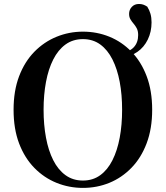

<svg xmlns="http://www.w3.org/2000/svg" viewBox="-20 -917 825 956"><path d="M392.9 18.6Q324.2 18.6 261.8 -6.5Q199.5 -31.6 151.1 -81Q102.7 -130.4 75.1 -202.8Q47.6 -275.2 47.6 -370.5Q47.6 -464.8 75.1 -537.3Q102.7 -609.9 151.1 -659.3Q199.5 -708.6 261.8 -734Q324.2 -759.4 392.9 -759.4Q462.5 -759.4 524.4 -734.3Q586.3 -709.2 634.4 -659.8Q682.6 -610.4 710.1 -537.9Q737.7 -465.3 737.7 -370.5Q737.7 -276.2 710.1 -203.4Q682.6 -130.6 634.4 -81.3Q586.3 -31.9 524.4 -6.6Q462.5 18.6 392.9 18.6ZM392.9 -18Q442.6 -18 479.3 -44.8Q515.9 -71.5 540 -119.4Q564.1 -167.3 576.1 -231.5Q588 -295.6 588 -370.5Q588 -445.3 576.1 -509.2Q564.1 -573 540 -620.8Q515.9 -668.7 479.3 -695.5Q442.6 -722.2 392.9 -722.2Q343.1 -722.2 306.2 -695.5Q269.3 -668.7 245.1 -620.8Q220.9 -573 209 -509.2Q197 -445.3 197 -370.5Q197 -295.6 209 -231.5Q220.9 -167.3 245.1 -119.4Q269.3 -71.5 306.2 -44.8Q343.1 -18 392.9 -18ZM584.4 -631.2V-653.6Q625.5 -659.2 646.7 -682.4Q667.9 -705.6 667.9 -742.5Q667.9 -762.3 661.2 -775.4Q654.5 -788.5 645.3 -799Q636.2 -809.5 629.5 -820.7Q622.8 -831.9 622.8 -847.8Q622.8 -868.2 636.3 -882.7Q649.8 -897.2 671.8 -897.2Q683.6 -897.2 692.9 -894.1Q702.2 -891 713.3 -883.8Q724 -866.6 729.3 -848Q734.6 -829.4 734.6 -805.5Q734.6 -758.6 715.8 -720Q697.1 -681.4 663.5 -658.3Q629.9 -635.2 584.4 -631.2Z"/></svg>

Font: Noto Serif KR ExtraLight
Style: Regular
Weight: 200
Designer: Ryoko NISHIZUKA 西塚涼子 (kana & ideographs); Frank Grießhammer (Latin, Greek & Cyrillic); Wenlong ZHANG 张文龙 (bopomofo); San
Foundry: Adobe
Version: Version 2.002-H1;hotconv 1.1.0;makeotfexe 2.6.0